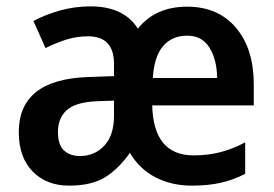

<svg xmlns="http://www.w3.org/2000/svg" viewBox="-20 -573 859 603"><path d="M568 -552Q665 -552 721 -486Q777 -420 777 -308V-242H458Q462 -85 588 -85Q633 -85 672 -95Q711 -105 750 -126V-27Q713 -8 673.5 1Q634 10 582 10Q519 10 468.5 -16Q418 -42 388 -93Q352 -42 309.5 -16Q267 10 197 10Q126 10 82.5 -34.5Q39 -79 39 -158Q39 -323 255 -331L338 -334V-373Q338 -459 256 -459Q222 -459 189.5 -449Q157 -439 123 -422L85 -507Q122 -527 168.5 -540Q215 -553 264 -553Q369 -553 413 -483Q440 -517 478.5 -534.5Q517 -552 568 -552ZM568 -461Q520 -461 492 -428Q464 -395 460 -328H662Q661 -387 637.5 -424Q614 -461 568 -461ZM283 -255Q217 -252 189.5 -227Q162 -202 162 -158Q162 -118 181 -100.5Q200 -83 231 -83Q277 -83 307.5 -115.5Q338 -148 338 -209V-257Z"/></svg>

Font: Noto Sans Malayalam SemiCondensed SemiBold
Style: Regular
Weight: 600
Width: 4
Designer: Jelle Bosma - Monotype Design Team
Foundry: Monotype Imaging Inc.
Version: Version 2.104; ttfautohint (v1.8.4.7-5d5b)